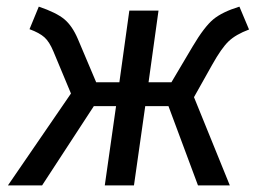

<svg xmlns="http://www.w3.org/2000/svg" viewBox="-20 -559 790 579"><path d="M731 -470Q691 -455 669.5 -434.5Q648 -414 620 -364L565 -266L673 0H577L488 -239H418L384 0H296L330 -239H263L107 0H4L194 -277L141 -404Q129 -433 114 -446.5Q99 -460 69 -471L97 -539Q150 -521 174 -501Q198 -481 215 -441L270 -311H340L370 -527H458L428 -311H497L561 -419Q596 -478 623 -500.5Q650 -523 702 -539Z"/></svg>

Font: Fira Sans
Style: Italic
Weight: 400
Italic angle: -8°
Designer: bBox Type GmbH & Carrois Corporate GbR & Edenspiekermann AG
Foundry: bBox Type GmbH & Carrois Corporate GbR & Edenspiekermann AG
Version: Version 4.301